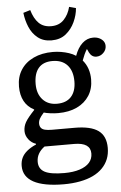

<svg xmlns="http://www.w3.org/2000/svg" viewBox="-64 -812 686 1086"><g transform="rotate(-5 279.0 -269.0)"><path d="M253.9 230Q196.8 230 153.8 221.9Q110.8 213.9 82.5 198.5Q54.2 183.1 39.6 160.2Q24.9 137.2 24.9 106Q24.9 81.1 34.4 60.5Q43.9 40 64.5 22.9Q85 5.9 116.2 -7.8V-12.2Q91.3 -20 74.7 -42Q58.1 -64 58.1 -88.9Q58.1 -115.7 71.5 -139.4Q85 -163.1 123 -203.1V-206.1Q85.9 -225.1 67.4 -259.5Q48.8 -293.9 48.8 -342.8Q48.8 -397 74.5 -437Q100.1 -477.1 147 -499Q193.8 -521 255.9 -521Q279.8 -521 303 -517.1Q326.2 -513.2 347.7 -506.1Q369.1 -499 386.2 -487.8Q402.3 -532.7 429.2 -557.4Q456.1 -582 490.2 -582Q510.3 -582 525.1 -575Q540 -567.9 548.6 -556.4Q557.1 -544.9 557.1 -528.8Q557.1 -506.8 540 -490Q522.9 -473.1 500 -473.1Q486.8 -473.1 476.8 -480Q466.8 -486.8 460 -500L450.2 -521Q441.4 -506.8 434.8 -492.4Q428.2 -478 420.9 -458Q439.9 -436 449.5 -408Q459 -379.9 459 -348.1Q459 -294.9 434.1 -255.9Q409.2 -216.8 364 -195.3Q318.8 -173.8 256.8 -173.8Q234.9 -173.8 211.4 -177Q188 -180.2 175.8 -184.1Q157.7 -164.1 150.9 -151.1Q144 -138.2 144 -124Q144 -109.9 151.1 -100.3Q158.2 -90.8 173.6 -86.9Q189 -83 213.9 -83H341.8Q433.6 -83 476.3 -52Q519 -21 519 45.9Q519 81.1 507.6 109.6Q496.1 138.2 474.1 160.6Q452.1 183.1 420.2 198.5Q388.2 213.9 345.9 221.9Q303.7 230 253.9 230ZM262.2 167Q313 167 349.6 155Q386.2 143.1 405 121.6Q423.8 100.1 423.8 69.8Q423.8 39.1 400.9 23.4Q377.9 7.8 331.1 7.8H163.1Q140.1 24.9 128.7 45.4Q117.2 65.9 117.2 90.8Q117.2 130.9 150.6 148.9Q184.1 167 262.2 167ZM254.9 -227.1Q308.1 -227.1 335.9 -258.1Q363.8 -289.1 363.8 -345.2Q363.8 -404.3 334 -437.3Q304.2 -470.2 249 -470.2Q197.3 -470.2 170.7 -439.2Q144 -408.2 144 -348.1Q144 -293 174.1 -260Q204.1 -227.1 254.9 -227.1ZM255.9 -586.9Q209 -586.9 178 -611.6Q147 -636.2 130.9 -674.6Q114.7 -712.9 109.9 -755.9L149.9 -768.1Q164.1 -719.2 190.4 -693.1Q216.8 -667 260.7 -667Q305.7 -667 332.8 -695.6Q359.9 -724.1 370.6 -767.1L408.7 -756.8Q405.8 -717.8 387.7 -678.5Q369.6 -639.2 337.2 -613Q304.7 -586.9 255.9 -586.9Z"/></g></svg>

Font: Literata
Style: Regular
Weight: 400
Designer: Latin by Veronika Burian and Jose Scaglione. Greek by Irene Vlachou. Cyrillic by Vera Evstafieva.
Foundry: TypeTogether
Version: Version 3.002